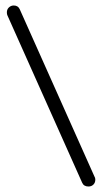

<svg xmlns="http://www.w3.org/2000/svg" viewBox="-20 -679 372 699"><path d="M52 -645 324 -36Q327 -32 327 -25Q327 -14 320 -7Q313 0 302 0Q285 0 279 -14L7 -623Q5 -627 5 -634Q5 -645 12.5 -652Q20 -659 30 -659Q46 -659 52 -645Z"/></svg>

Font: Libertine Sup
Style: Regular
Weight: 400
Designer: Bastien Sozeau
Foundry: NBR — Bastien Sozeau
Version: Version 2.003; ttfautohint (v1.8.4.7-5d5b);gftools[0.9.33]